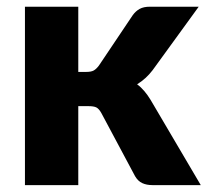

<svg xmlns="http://www.w3.org/2000/svg" viewBox="-20 -538 604 558"><path d="M207.5 -518.5V-329H230.5Q245 -329 252.5 -333.2Q260 -337.5 267.5 -347.5L365.5 -493.5Q374.5 -506 386 -512.2Q397.5 -518.5 415.5 -518.5H557.5L423.5 -334Q404.5 -309 378.5 -293Q390 -284.5 399.5 -273.2Q409 -262 417.5 -248L563.5 0H423.5Q406 0 393.5 -5.8Q381 -11.5 372.5 -26L274.5 -209.5Q267.5 -222 260 -225.8Q252.5 -229.5 237.5 -229.5H207.5V0H52.5V-518.5Z"/></svg>

Font: Lato ExtraBold
Style: Regular
Weight: 800
Designer: Lukasz Dziedzic with Adam Twardoch and Botio Nikoltchev
Foundry: tyPoland Lukasz Dziedzic
Version: Version 2.015; 2015-08-06; http://www.latofonts.com/